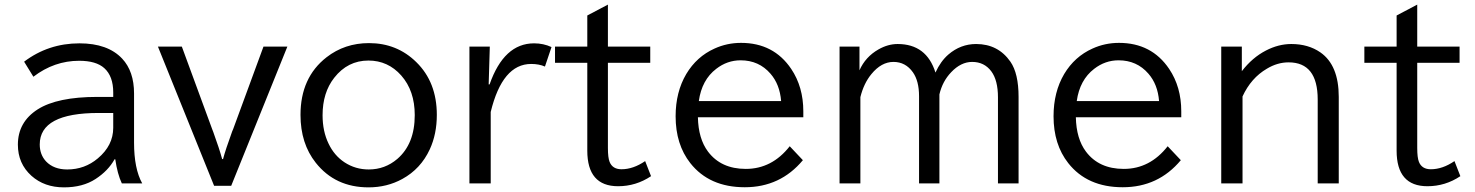

<svg xmlns="http://www.w3.org/2000/svg" viewBox="-20 -766 6361 828"><path d="M468.3 -348.1V-367.2Q468.3 -437.5 429.7 -472.2Q394.5 -503.9 321.3 -503.9Q213.9 -503.9 124 -435.1L84 -500Q188.5 -579.1 322.8 -579.1Q444.8 -579.1 506.8 -513.2Q558.1 -458.5 558.1 -362.8V-150.9Q558.1 -38.6 593.3 24.9H505.4Q486.3 -15.6 477.1 -79.1H474.1Q446.3 -29.3 392.1 5.9Q336.9 42 255.9 42Q171.4 42 115.7 -7.8Q57.1 -60.5 57.1 -142.1Q57.1 -239.7 142.6 -294.4Q227.1 -348.1 399.9 -348.1ZM468.3 -278.8H405.3Q151.4 -278.8 151.4 -143.1Q151.4 -99.1 178.7 -69.8Q211.9 -35.2 270 -35.2Q345.2 -35.2 401.9 -83Q468.3 -138.7 468.3 -214.8Z M661.1 -564.9H764.2L895 -209L899.9 -196.3Q926.3 -123.5 938 -80.1H941.9Q952.6 -120.6 981.4 -199.7L985.4 -209L1116.2 -564.9H1219.2L977.1 35.2H903.3Z M1571.3 -580.1Q1691.9 -580.1 1775.4 -498Q1863.8 -411.6 1863.8 -270.5Q1863.8 -188 1833.5 -122.1Q1794.4 -37.6 1714.8 5.9Q1648.9 42 1569.3 42Q1425.8 42 1341.8 -64Q1275.9 -147 1275.9 -270.5Q1275.9 -431.6 1388.2 -519Q1466.8 -580.1 1571.3 -580.1ZM1568.8 -504.9Q1479.5 -504.9 1421.4 -430.7Q1371.1 -366.7 1371.1 -269Q1371.1 -199.7 1397 -146.5Q1421.4 -95.2 1465.8 -65.9Q1512.7 -35.2 1570.3 -35.2Q1640.1 -35.2 1693.4 -80.6Q1768.6 -145.5 1768.6 -269.5Q1768.6 -374.5 1710.4 -440.4Q1653.3 -504.9 1568.8 -504.9Z M2087.4 -401.9H2091.3Q2153.3 -579.1 2283.2 -579.1Q2323.7 -579.1 2358.4 -563L2330.1 -479Q2304.7 -490.2 2270.5 -490.2Q2146.5 -490.2 2096.2 -283.2V24.9H2004.4V-564.9H2092.3Z M2601.6 -746.1V-564.9H2784.2V-495.1H2601.6V-127.9Q2601.6 -85.9 2608.9 -67.9Q2621.6 -36.1 2660.2 -36.1Q2710.9 -36.1 2762.2 -71.3L2787.6 -6.3Q2722.7 37.1 2645.5 37.1Q2512.7 37.1 2512.7 -116.2V-495.1H2373.5V-564.9H2512.7V-699.2Z M3444.3 -260.3H2989.7Q2991.7 -167.5 3033.2 -112.3Q3089.4 -37.6 3196.3 -37.6Q3309.1 -37.6 3385.7 -135.3L3442.4 -75.2Q3345.2 41.5 3191.9 41.5Q3039.1 41.5 2957 -62.5Q2893.6 -143.1 2893.6 -264.6Q2893.6 -369.1 2939.5 -446.8Q2984.4 -522 3061.5 -556.6Q3115.2 -581.1 3175.8 -581.1Q3316.4 -581.1 3392.1 -468.8Q3444.3 -391.1 3444.3 -286.1ZM3348.6 -330.1Q3342.8 -402.3 3302.7 -448.2Q3252.9 -505.9 3173.8 -505.9Q3116.2 -505.9 3068.8 -469.2Q3006.3 -421.4 2993.7 -330.1Z M3686.5 -564.9V-462.9Q3712.4 -521 3768.1 -552.7Q3809.1 -576.2 3851.1 -576.2Q3975.6 -576.2 4014.2 -453.1Q4036.1 -501.5 4069.8 -530.8Q4122.6 -576.2 4189.5 -576.2Q4284.2 -576.2 4337.4 -500Q4372.6 -449.2 4372.6 -348.1V24.9H4283.7V-346.2Q4283.7 -419.9 4254.9 -458.5Q4224.6 -499 4172.4 -499Q4124 -499 4082 -454.6Q4044.4 -415.5 4031.2 -358.9V24.9H3943.4V-351.1Q3943.4 -416.5 3917 -454.1Q3885.3 -499 3833 -499Q3780.8 -499 3737.8 -446.3Q3705.1 -406.7 3690.4 -347.2V24.9H3600.6V-564.9Z M5074.2 -260.3H4619.6Q4621.6 -167.5 4663.1 -112.3Q4719.2 -37.6 4826.2 -37.6Q4939 -37.6 5015.6 -135.3L5072.3 -75.2Q4975.1 41.5 4821.8 41.5Q4668.9 41.5 4586.9 -62.5Q4523.4 -143.1 4523.4 -264.6Q4523.4 -369.1 4569.3 -446.8Q4614.3 -522 4691.4 -556.6Q4745.1 -581.1 4805.7 -581.1Q4946.3 -581.1 5022 -468.8Q5074.2 -391.1 5074.2 -286.1ZM4978.5 -330.1Q4972.7 -402.3 4932.6 -448.2Q4882.8 -505.9 4803.7 -505.9Q4746.1 -505.9 4698.7 -469.2Q4636.2 -421.4 4623.5 -330.1Z M5335.4 -564.9V-459Q5380.4 -517.6 5439 -547.9Q5493.2 -576.2 5548.8 -576.2Q5622.1 -576.2 5674.3 -540Q5753.4 -484.9 5753.4 -348.1V24.9H5662.6V-336.9Q5662.6 -497.1 5537.1 -497.1Q5488.8 -497.1 5443.4 -469.7Q5375 -429.7 5338.4 -350.1V24.9H5246.6V-564.9Z M6091.8 -746.1V-564.9H6274.4V-495.1H6091.8V-127.9Q6091.8 -85.9 6099.1 -67.9Q6111.8 -36.1 6150.4 -36.1Q6201.2 -36.1 6252.4 -71.3L6277.8 -6.3Q6212.9 37.1 6135.7 37.1Q6002.9 37.1 6002.9 -116.2V-495.1H5863.8V-564.9H6002.9V-699.2Z"/></svg>

Font: FORM UDPGothic
Style: Regular
Weight: 400
Foundry: Pronama LLC
Version: Version 1.05101